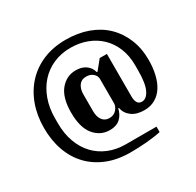

<svg xmlns="http://www.w3.org/2000/svg" viewBox="-174 -908 1253 1225"><g transform="rotate(-30 452.0 -295.0)"><path d="M452 120Q357 120 282.5 90Q208 60 156.5 6Q105 -48 78 -123.5Q51 -199 51 -291Q51 -382 79 -459Q107 -536 159 -592Q211 -648 285 -679Q359 -710 452 -710Q541 -710 614 -683.5Q687 -657 738.5 -607.5Q790 -558 818.5 -488.5Q847 -419 847 -334Q847 -277 835.5 -228Q824 -179 801.5 -144Q779 -109 744.5 -89Q710 -69 664 -69Q607 -69 572 -95Q537 -121 529 -163H524Q515 -121 487 -95Q459 -69 410 -69Q341 -69 295.5 -124Q250 -179 250 -289Q250 -399 295.5 -454Q341 -509 410 -509Q455 -509 484 -487.5Q513 -466 521 -432H527L582 -500H635V-187Q635 -157 645 -140.5Q655 -124 677 -124Q711 -124 733 -168.5Q755 -213 755 -310V-348Q755 -418 732 -474Q709 -530 668.5 -569Q628 -608 572.5 -629Q517 -650 452 -650Q383 -650 326 -625Q269 -600 228.5 -555Q188 -510 165.5 -447.5Q143 -385 143 -310V-272Q143 -196 165.5 -134.5Q188 -73 228.5 -30Q269 13 326 36.5Q383 60 452 60H677V100Q654 105 625 109Q596 113 565 115.5Q534 118 504.5 119Q475 120 452 120ZM446 -137Q478 -137 497.5 -159Q517 -181 517 -205V-382Q517 -407 497.5 -424Q478 -441 446 -441Q412 -441 394 -416Q376 -391 376 -352V-226Q376 -187 394 -162Q412 -137 446 -137Z"/></g></svg>

Font: IBM Plex Serif
Style: Bold
Weight: 700
Designer: Mike Abbink, Paul van der Laan, Pieter van Rosmalen
Foundry: Bold Monday
Version: Version 2.008